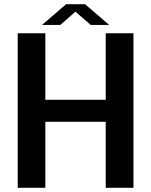

<svg xmlns="http://www.w3.org/2000/svg" viewBox="-20 -896 720 916"><path d="M180.2 -776.9 295.4 -876H385.7L501 -776.9H413.1L339.8 -840.3L267.6 -776.9ZM616.7 -737.3V0H484.4V-314.9H196.3V0H64.5V-737.3H196.3V-419.9H484.4V-737.3Z"/></svg>

Font: Epilogue SemiBold
Style: Regular
Weight: 600
Designer: Tyler Finck
Foundry: Etcetera Type Co
Version: Version 2.112